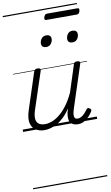

<svg xmlns="http://www.w3.org/2000/svg" viewBox="-149 -1079 957 1648"><g transform="rotate(-10 329.0 -255.0)"><path d="M186 17Q139 17 107 -4.5Q75 -26 67 -68.5Q59 -111 80 -175L184 -494Q189 -506 195.5 -510.5Q202 -515 215 -515Q232 -515 238 -509Q244 -503 240 -491L133 -167Q119 -125 121 -94.5Q123 -64 142.5 -48.5Q162 -33 200 -33Q228 -33 260.5 -45.5Q293 -58 327 -85.5Q361 -113 393.5 -156.5Q426 -200 455 -262L530 -495Q534 -508 540 -512Q546 -516 559 -516Q576 -516 582.5 -510.5Q589 -505 585 -493L461 -113Q453 -87 452 -68Q451 -49 459 -40Q467 -31 483 -31Q499 -31 515 -40.5Q531 -50 544.5 -64.5Q558 -79 568 -93Q572 -101 579 -104Q586 -107 597 -100Q608 -94 609 -86.5Q610 -79 605 -71Q593 -51 574.5 -31Q556 -11 531 3Q506 17 476 17Q452 17 435.5 9Q419 1 410 -13.5Q401 -28 400 -49Q399 -70 404 -97L415 -132Q387 -90 357 -61Q327 -32 296.5 -15Q266 2 238 9.5Q210 17 186 17ZM322 -683Q305 -683 293.5 -692Q282 -701 282 -719Q282 -743 297 -762.5Q312 -782 339 -782Q357 -782 368.5 -773Q380 -764 380 -745Q380 -722 365 -702.5Q350 -683 322 -683ZM551 -683Q533 -683 522 -692Q511 -701 511 -719Q511 -743 525.5 -762.5Q540 -782 568 -782Q586 -782 597 -773Q608 -764 608 -745Q608 -722 593.5 -702.5Q579 -683 551 -683ZM364 -912Q352 -912 349.5 -918.5Q347 -925 350 -937Q354 -950 360.5 -957Q367 -964 378 -964H643Q655 -964 657 -957Q659 -950 656 -937Q653 -924 646 -918Q639 -912 628 -912ZM0 490H646V500H0ZM0 -20H646V0H0ZM0 -505H646V-500H0ZM0 -1010H646V-1000H0Z"/></g></svg>

Font: Playwrite BE VLG Guides
Style: Regular
Weight: 400
Designer: Veronika Burian, José Scaglione
Foundry: TypeTogether
Version: Version 1.003